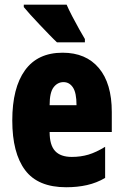

<svg xmlns="http://www.w3.org/2000/svg" viewBox="-20 -786 522 816"><path d="M246.1 -562Q345.2 -562 400.1 -496.8Q455.1 -431.6 455.1 -310.1V-225.1H190.9Q190.9 -169.4 214.1 -144.3Q237.3 -119.1 285.2 -119.1Q323.2 -119.1 356 -128.9Q388.7 -138.7 426.8 -162.1V-29.8Q391.1 -8.8 350.1 0.5Q309.1 9.8 261.2 9.8Q141.1 9.8 86.7 -63Q32.2 -135.7 32.2 -273.9Q32.2 -412.6 86.2 -487.3Q140.1 -562 246.1 -562ZM250 -437Q224.6 -437 207.8 -415Q190.9 -393.1 190.9 -338.9H305.2Q305.2 -391.6 290 -414.3Q274.9 -437 250 -437ZM263.2 -766.1Q271.5 -746.6 286.6 -717.5Q301.8 -688.5 316.9 -661.4Q332 -634.3 340.8 -620.1V-606H222.2Q210 -617.2 190.4 -637.5Q170.9 -657.7 149.2 -680.4Q127.4 -703.1 109.1 -723.6Q90.8 -744.1 81.1 -755.9V-766.1Z"/></svg>

Font: Open Sans Condensed ExtraBold
Style: Regular
Weight: 800
Width: 3
Designer: Monotype Design Team
Foundry: Monotype Imaging Inc.
Version: Version 3.000; ttfautohint (v1.8.4)